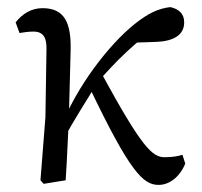

<svg xmlns="http://www.w3.org/2000/svg" viewBox="-20 -508 568 541"><path d="M103 10 165 0C169 -59 171 -116 174 -174L179 -365C181 -442 163 -485 100 -485C68 -485 43 -469 24 -445L35 -415C47 -417 61 -419 74 -419C103 -419 111 -401 111 -372L108 -178L94 0L103 10ZM155 -107C191 -177 220 -216 253 -274C307 -336 362 -391 432 -438L333 -387L421 -390C470 -392 499 -410 499 -445C499 -471 482 -483 460 -488C426 -484 398 -471 359 -440C288 -383 195 -265 149 -143L155 -107ZM427 13C456 13 486 -8 502 -47L494 -72C484 -68 465 -65 444 -65C409 -65 380 -92 265 -303L231 -264C347 -21 384 13 427 13Z"/></svg>

Font: Source Serif Variable
Style: Regular
Weight: 389
Designer: Frank Grießhammer
Foundry: Adobe Systems Incorporated
Version: Version 3.001;hotconv 1.0.111;makeotfexe 2.5.65597